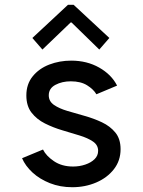

<svg xmlns="http://www.w3.org/2000/svg" viewBox="-20 -783 602 811"><path d="M285.2 7.8Q233.9 7.8 190.7 -9.3Q147.5 -26.4 117.2 -54.4Q86.9 -82.5 73.2 -114.7L161.6 -151.4Q174.8 -124.5 208 -102.1Q241.2 -79.6 288.6 -79.6Q315.9 -79.6 340.3 -87.9Q364.7 -96.2 379.6 -110.8Q394.5 -125.5 394.5 -146Q394.5 -170.4 372.6 -185.3Q350.6 -200.2 316.2 -210.7Q281.7 -221.2 243.2 -232.7Q204.6 -244.1 169.9 -261.5Q135.3 -278.8 113.3 -307.1Q91.3 -335.4 91.3 -379.9Q91.3 -427.7 118.2 -460.7Q145 -493.7 188.2 -510.3Q231.4 -526.9 280.8 -526.9Q347.2 -526.9 398.9 -497.6Q450.7 -468.3 474.6 -421.4L387.2 -384.8Q375 -405.8 348.1 -422.6Q321.3 -439.5 278.8 -439.5Q242.2 -439.5 214.1 -424.6Q186 -409.7 186 -380.4Q186 -355 208 -339.8Q230 -324.7 264.4 -314.5Q298.8 -304.2 337.4 -293.5Q376 -282.7 410.6 -266.4Q445.3 -250 467.3 -223.1Q489.3 -196.3 489.3 -152.8Q489.3 -104.5 461.2 -68.4Q433.1 -32.2 386.5 -12.2Q339.8 7.8 285.2 7.8ZM159.2 -573.7 116.7 -622.6 267.1 -762.7H291L441.9 -622.6L399.4 -573.7L282.2 -688H278.3Z"/></svg>

Font: Reddit Mono Medium
Style: Regular
Weight: 500
Monospace: yes
Designer: Stephen Hutchings
Foundry: Reddit
Version: Version 1.014